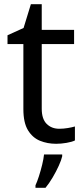

<svg xmlns="http://www.w3.org/2000/svg" viewBox="-20 -679 401 920"><path d="M264 -62Q284 -62 305 -65.5Q326 -69 339 -73V-6Q325 1 299 5.5Q273 10 249 10Q207 10 171.5 -4.5Q136 -19 114 -55Q92 -91 92 -156V-468H16V-510L93 -545L128 -659H180V-536H335V-468H180V-158Q180 -109 203.5 -85.5Q227 -62 264 -62ZM278 70Q274 88 261.5 115.5Q249 143 232.5 171Q216 199 198 221H150V209Q158 192 166.5 165.5Q175 139 182 110.5Q189 82 191 61H278Z"/></svg>

Font: Noto Sans Old Sogdian
Style: Regular
Weight: 400
Designer: Monotype Design Team
Foundry: Monotype Imaging Inc.
Version: Version 2.002; ttfautohint (v1.8.4.7-5d5b)